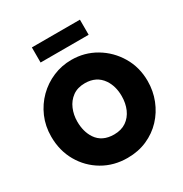

<svg xmlns="http://www.w3.org/2000/svg" viewBox="-197 -1003 1104 1161"><g transform="rotate(-30 355.0 -422.0)"><path d="M359.5 12Q264 12 187.8 -32.8Q111.5 -77.5 67 -155Q22.5 -232.5 22.5 -330.5Q22.5 -403.5 49.5 -465.8Q76.5 -528 123.2 -574.2Q170 -620.5 230.8 -646.2Q291.5 -672 359.5 -672Q451 -672 527.5 -626.8Q604 -581.5 650 -504.2Q696 -427 696 -330.5Q696 -261.5 671.5 -199.5Q647 -137.5 602.5 -90Q558 -42.5 496.2 -15.2Q434.5 12 359.5 12ZM359.5 -151.5Q410 -151.5 444.5 -175.2Q479 -199 496.8 -239.8Q514.5 -280.5 514.5 -330.5Q514.5 -400 481.5 -448.5Q440 -509 359.5 -509Q308 -509 273.5 -483.8Q239 -458.5 221.8 -417.8Q204.5 -377 204.5 -330.5Q204.5 -259.5 237 -210.5Q276.5 -151.5 359.5 -151.5ZM526.5 -751H191V-856.5H526.5Z"/></g></svg>

Font: Lucymar Sans ExtraBold
Style: Regular
Weight: 800
Foundry: The League of Moveable Type (original font) / Main changes by Cristiano Sobral with portions from Mirco Monsees
Version: Version 2.001;August 30, 2020;FontCreator 13.0.0.2681 64-bit